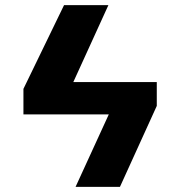

<svg xmlns="http://www.w3.org/2000/svg" viewBox="-20 -728 699 748"><path d="M590.8 -315.4 447.3 0H274.4L403.8 -282.2H71.3V-381.8L229.5 -708H402.3L265.6 -408.2H590.8Z"/></svg>

Font: Pretendard JP ExtraBold
Style: Regular
Weight: 800
Designer: Base glyphs from Inter by Rasmus Andersson; Hangeul glyphs from Noto Sans CJK(Source Han Sans) by Jang Soo-young and Kan
Foundry: Kil Hyung-jin
Version: Version 1.309